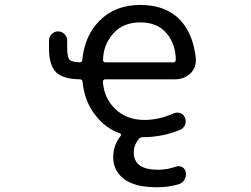

<svg xmlns="http://www.w3.org/2000/svg" viewBox="-20 -578 1040 794"><path d="M309.6 -320.3Q319.3 -320.3 320.3 -330.1Q330.1 -430.7 391.6 -492.2Q456.1 -557.6 560.5 -557.6Q670.9 -557.6 731.4 -488.3Q780.3 -430.7 790 -335Q790 -331.1 790 -327.1Q790 -296.9 767.6 -274.4Q741.2 -250 704.1 -250H415Q411.1 -250 408.2 -247.1Q405.3 -244.1 405.3 -240.2Q410.2 -172.9 455.1 -128.9Q502 -82 578.1 -82Q636.7 -82 699.2 -109.4Q712.9 -115.2 726.6 -109.9Q740.2 -104.5 745.1 -90.8Q751 -76.2 745.1 -61.5Q739.3 -46.9 724.6 -41Q650.4 -10.7 571.3 -10.7H570.3Q559.6 -10.7 553.7 -2.9Q533.2 22.5 533.2 52.7Q533.2 124 633.8 124Q670.9 124 707 111.3Q720.7 106.4 732.9 112.8Q745.1 119.1 748 132.8Q749 137.7 749 141.6Q749 153.3 743.2 164.1Q735.4 178.7 719.7 183.6Q677.7 196.3 632.8 196.3Q629.9 196.3 627.9 196.3Q537.1 196.3 492.7 162.1Q448.2 127.9 448.2 72.3Q448.2 22.5 478.5 -15.6Q481.4 -18.6 480.5 -22Q479.5 -25.4 476.6 -26.4Q416 -46.9 373 -103.5Q329.1 -160.2 321.3 -240.2Q320.3 -250 310.5 -250Q240.2 -251 211.9 -279.3Q182.6 -307.6 182.6 -379.9V-410.2Q182.6 -425.8 193.8 -437Q205.1 -448.2 220.2 -448.2Q235.4 -448.2 246.6 -437Q257.8 -425.8 257.8 -410.2V-380.9Q257.8 -341.8 267.6 -331.1Q276.4 -321.3 309.6 -320.3ZM697.3 -320.3Q701.2 -320.3 704.1 -323.2Q707 -326.2 707 -329.1Q707 -395.5 668 -441.4Q629.9 -485.4 560.5 -485.4Q489.3 -485.4 449.2 -440.4Q406.2 -391.6 406.2 -329.1Q406.2 -326.2 408.2 -323.2Q411.1 -320.3 415 -320.3Z"/></svg>

Font: Rounded-X Mgen+ 1mn regular
Style: Regular
Weight: 400
Designer: [Source Han Sans]
Ryoko NISHIZUKA  (kana & ideographs); Paul D. Hunt (Latin, Greek & Cyrillic); Wenlong ZHANG  (bopomofo
Version: Version 1.059.20150602